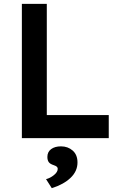

<svg xmlns="http://www.w3.org/2000/svg" viewBox="-20 -720 642 1001"><path d="M94 0V-700H224V-120H547V0ZM250 261 220 214Q241 209 261 193Q281 177 281 160Q281 154 276.5 149.5Q272 145 260 141Q241 135 234 125Q227 115 227 98Q227 72 246.5 57.5Q266 43 298 43Q334 43 359 65Q384 87 384 127Q384 173 347.5 207.5Q311 242 250 261Z"/></svg>

Font: Lexend Deca Medium
Style: Regular
Weight: 500
Designer: Bonnie Shaver-Troup, Thomas Jockin
Foundry: Lexend
Version: Version 1.008; ttfautohint (v1.8.4.7-5d5b)